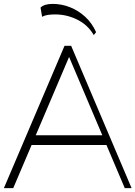

<svg xmlns="http://www.w3.org/2000/svg" viewBox="-20 -965 695 985"><path d="M0 0 311 -730H345L655 0H620L325 -695L340 -686L48 0ZM125 -221V-271H534V-221ZM461 -785Q431 -837 377 -864Q323 -891 263 -891Q242 -891 225.5 -888.5Q209 -886 196 -879L188 -926Q207 -945 250 -945Q296 -945 339 -928Q382 -911 417 -879Q452 -847 473 -800Z"/></svg>

Font: Savate ExtraLight
Style: Regular
Weight: 200
Designer: Max Esnée
Foundry: Plomb Type
Version: Version 2.000